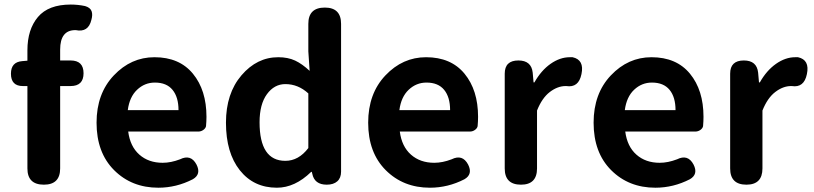

<svg xmlns="http://www.w3.org/2000/svg" viewBox="-20 -832 3666 865"><path d="M103.5 -73.2V-444.3H83Q29.3 -444.3 29.3 -500Q29.3 -552.7 80.1 -556.6L103.5 -558.6V-605.5Q103.5 -699.2 150.9 -755.4Q198.2 -811.5 298.8 -811.5Q331.1 -811.5 363.3 -804.7Q386.7 -797.9 392.6 -781.7Q398.4 -765.6 391.6 -742.2Q377.9 -684.6 321.3 -696.3H319.3Q251 -696.3 251 -608.4V-559.6H297.9Q356.4 -559.6 356.4 -502Q356.4 -444.3 297.9 -444.3H251V-73.2Q251 0 177.7 0Q103.5 0 103.5 -73.2Z M873 -239.3H557.6Q566.4 -171.9 607.9 -135.3Q649.4 -98.6 712.9 -98.6Q750 -98.6 791 -114.3Q839.8 -138.7 865.2 -90.8Q887.7 -46.9 848.6 -24.4Q774.4 13.7 693.4 13.7Q573.2 13.7 494.1 -65.4Q415 -144.5 415 -279.3Q415 -410.2 492.7 -492.2Q570.3 -574.2 675.8 -574.2Q788.1 -574.2 849.1 -500Q910.2 -425.8 910.2 -305.7Q910.2 -287.1 908.2 -263.7Q906.2 -253.9 896 -246.6Q885.7 -239.3 873 -239.3ZM555.7 -335.9H784.2Q784.2 -394.5 757.3 -427.2Q730.5 -460 677.7 -460Q631.8 -460 597.7 -427.7Q563.5 -395.5 555.7 -335.9Z M1516.6 -724.6V-58.6Q1516.6 -30.3 1499.5 -15.1Q1482.4 0 1452.1 0Q1396.5 0 1386.7 -49.8L1384.8 -57.6H1381.8Q1308.6 13.7 1227.5 13.7Q1123 13.7 1060.5 -64.9Q998 -143.6 998 -279.3Q998 -411.1 1067.9 -492.7Q1137.7 -574.2 1233.4 -574.2Q1277.3 -574.2 1309.6 -559.1Q1341.8 -543.9 1375 -512.7L1369.1 -600.6V-724.6Q1369.1 -797.9 1443.4 -797.9Q1516.6 -797.9 1516.6 -724.6ZM1369.1 -165V-411.1Q1323.2 -453.1 1265.6 -453.1Q1215.8 -453.1 1182.6 -407.7Q1149.4 -362.3 1149.4 -281.2Q1149.4 -107.4 1265.6 -107.4Q1325.2 -107.4 1369.1 -165Z M2096.7 -239.3H1781.2Q1790 -171.9 1831.5 -135.3Q1873 -98.6 1936.5 -98.6Q1973.6 -98.6 2014.6 -114.3Q2063.5 -138.7 2088.9 -90.8Q2111.3 -46.9 2072.3 -24.4Q1998 13.7 1917 13.7Q1796.9 13.7 1717.8 -65.4Q1638.7 -144.5 1638.7 -279.3Q1638.7 -410.2 1716.3 -492.2Q1793.9 -574.2 1899.4 -574.2Q2011.7 -574.2 2072.8 -500Q2133.8 -425.8 2133.8 -305.7Q2133.8 -287.1 2131.8 -263.7Q2129.9 -253.9 2119.6 -246.6Q2109.4 -239.3 2096.7 -239.3ZM1779.3 -335.9H2007.8Q2007.8 -394.5 1981 -427.2Q1954.1 -460 1901.4 -460Q1855.5 -460 1821.3 -427.7Q1787.1 -395.5 1779.3 -335.9Z M2253.9 -73.2V-500Q2253.9 -559.6 2315.4 -559.6Q2374 -559.6 2379.9 -504.9L2383.8 -460.9H2387.7Q2418 -514.6 2460.4 -544.4Q2502.9 -574.2 2546.9 -574.2H2559.6Q2613.3 -562.5 2599.6 -498Q2586.9 -435.5 2531.2 -444.3H2528.3Q2492.2 -444.3 2457 -417.5Q2421.9 -390.6 2399.4 -334V-73.2Q2399.4 0 2327.1 0Q2253.9 0 2253.9 -73.2Z M3112.3 -239.3H2796.9Q2805.7 -171.9 2847.2 -135.3Q2888.7 -98.6 2952.1 -98.6Q2989.3 -98.6 3030.3 -114.3Q3079.1 -138.7 3104.5 -90.8Q3127 -46.9 3087.9 -24.4Q3013.7 13.7 2932.6 13.7Q2812.5 13.7 2733.4 -65.4Q2654.3 -144.5 2654.3 -279.3Q2654.3 -410.2 2731.9 -492.2Q2809.6 -574.2 2915 -574.2Q3027.3 -574.2 3088.4 -500Q3149.4 -425.8 3149.4 -305.7Q3149.4 -287.1 3147.5 -263.7Q3145.5 -253.9 3135.3 -246.6Q3125 -239.3 3112.3 -239.3ZM2794.9 -335.9H3023.4Q3023.4 -394.5 2996.6 -427.2Q2969.7 -460 2917 -460Q2871.1 -460 2836.9 -427.7Q2802.7 -395.5 2794.9 -335.9Z M3269.5 -73.2V-500Q3269.5 -559.6 3331.1 -559.6Q3389.6 -559.6 3395.5 -504.9L3399.4 -460.9H3403.3Q3433.6 -514.6 3476.1 -544.4Q3518.6 -574.2 3562.5 -574.2H3575.2Q3628.9 -562.5 3615.2 -498Q3602.5 -435.5 3546.9 -444.3H3543.9Q3507.8 -444.3 3472.7 -417.5Q3437.5 -390.6 3415 -334V-73.2Q3415 0 3342.8 0Q3269.5 0 3269.5 -73.2Z"/></svg>

Font: GenSenMaruGothic TW TTF Bold
Style: Regular
Weight: 700
Version: Version 1.301